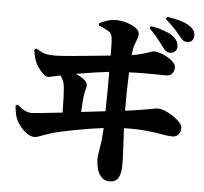

<svg xmlns="http://www.w3.org/2000/svg" viewBox="-60 -910 1120 1055"><g transform="rotate(5 500.0 -383.0)"><path d="M813 -835 819.8 -847.2Q977.1 -824.7 977.1 -756.8Q977.1 -741.7 968.3 -730.5Q959.5 -719.2 940.9 -719.2Q926.8 -719.2 918.2 -725.3Q909.7 -731.4 895 -750Q862.8 -791 813 -835ZM449.2 -767.1V-779.8Q502.4 -805.2 539.1 -805.2Q567.9 -805.2 598.9 -796.1Q629.9 -787.1 650.9 -772Q671.9 -756.8 671.9 -740.2Q671.9 -723.6 662.1 -700Q652.3 -676.3 649.9 -665Q644 -631.8 643.1 -620.1Q678.7 -626.5 706.5 -634.5Q734.4 -642.6 746.8 -647.2Q759.3 -651.9 762.2 -651.9Q783.7 -651.9 813 -640.1Q842.3 -628.4 864.3 -609.9Q886.2 -591.3 886.2 -574.2Q886.2 -553.7 874.8 -539.8Q863.3 -525.9 841.8 -525.9Q835.4 -525.9 797.4 -526.6Q759.3 -527.3 719 -527.1Q678.7 -526.9 637.2 -524.9Q632.8 -408.2 633.8 -313Q685.1 -319.3 727.1 -326.7Q769 -334 787.6 -337.4Q806.2 -340.8 814.9 -340.8Q834.5 -340.8 866.7 -325.2Q898.9 -309.6 924.6 -286.6Q950.2 -263.7 950.2 -246.1Q950.2 -222.7 937.5 -208.7Q924.8 -194.8 905.8 -194.8Q883.3 -194.8 847.9 -201.4Q812.5 -208 759.3 -213.4Q706.1 -218.8 636.2 -216.8Q636.2 -213.9 636.7 -207.5Q637.2 -201.2 637.2 -198.2L639.2 -159.2Q639.2 -155.8 639.6 -149.2Q640.1 -142.6 640.1 -139.2Q645 -52.7 645 -19Q645 33.2 630.4 57.1Q615.7 81.1 582 81.1Q546.4 81.1 526.1 48.6Q505.9 16.1 505.9 -42Q505.9 -54.2 513.4 -95.7Q521 -137.2 522.9 -175.8L524.9 -208Q452.6 -199.2 364.7 -182.4Q276.9 -165.5 245.1 -155.8Q226.6 -150.4 205.1 -142.3Q183.6 -134.3 171.1 -130.1Q158.7 -126 149.9 -126Q119.6 -126 88.4 -157Q57.1 -188 44.9 -220.2Q39.1 -235.4 35.6 -257.6Q32.2 -279.8 32.2 -290L43.9 -294.9Q85.4 -255.9 124 -255.9Q139.2 -255.9 293 -272.9Q291 -378.9 287.1 -416Q283.7 -449.2 263.2 -475.1Q201.7 -460.9 195.8 -460.9Q181.6 -460.9 159.4 -484.4Q137.2 -507.8 125 -535.2Q111.8 -564.5 107.9 -605L119.1 -610.8Q148.9 -591.8 170.2 -586.4Q191.4 -581.1 222.2 -581.1Q273.4 -581.1 528.8 -607.9Q528.8 -678.2 524.9 -709Q523.4 -719.7 518.6 -727.5Q513.7 -735.4 501.5 -742.7Q489.3 -750 480.2 -754.2Q471.2 -758.3 449.2 -767.1ZM728 -776.9 734.9 -788.1Q759.3 -784.7 782.2 -778.3Q805.2 -772 831.5 -760.7Q857.9 -749.5 874 -730.5Q890.1 -711.4 890.1 -687Q890.1 -671.9 878.9 -661.9Q867.7 -651.9 852.1 -651.9Q838.4 -651.9 829.8 -658.2Q821.3 -664.6 809.1 -681.2Q768.1 -737.8 728 -776.9ZM394 -285.2Q494.6 -297.4 526.9 -300.8Q528.8 -377.9 528.8 -518.1Q460.9 -510.7 346.2 -491.2Q371.6 -481.4 391.8 -465.8Q412.1 -450.2 412.1 -435.1Q412.1 -424.3 407.2 -406Q402.3 -387.7 400.9 -377Q397.9 -359.4 394 -285.2Z"/></g></svg>

Font: Noto Serif JP Black
Style: Regular
Weight: 900
Designer: Ryoko NISHIZUKA  (kana & ideographs); Frank Grießhammer (Latin, Greek & Cyrillic); Wenlong ZHANG  (bopomofo); Sandoll Co
Foundry: Adobe Systems Incorporated
Version: Version 1.001;PS 1.001;hotconv 16.6.54;makeotf.lib2.5.65590